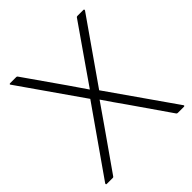

<svg xmlns="http://www.w3.org/2000/svg" viewBox="-181 -778 901 901"><g transform="rotate(-45 269.5 -327.5)"><path d="M14 0Q10 0 9.5 -2Q9 -4 10 -7L241 -337L24 -648Q21 -651 22.5 -653Q24 -655 27 -655H67Q72 -655 74 -652L211 -456Q225 -435 240.5 -413Q256 -391 270 -370H271Q286 -392 301.5 -414Q317 -436 332 -458L467 -652Q469 -655 474 -655H513Q517 -655 517.5 -653Q518 -651 517 -648L299 -336L529 -7Q531 -4 530 -2Q529 0 525 0H485Q481 0 478 -3L345 -195Q326 -222 307 -249Q288 -276 270 -303H269Q251 -277 232.5 -250.5Q214 -224 196 -198L60 -4Q58 0 54 0Z"/></g></svg>

Font: Sofia Sans ExtraLight
Style: Regular
Weight: 250
Version: Version 4.100-B